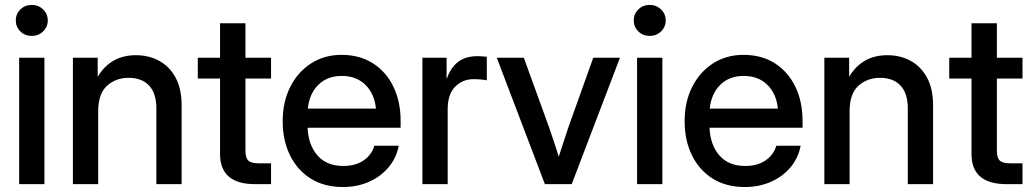

<svg xmlns="http://www.w3.org/2000/svg" viewBox="-20 -751 4213 783"><path d="M58.1 0V-515.6H161.1V0ZM109.4 -604.5Q82 -604.5 63.2 -622.8Q44.4 -641.1 44.4 -667.5Q44.4 -694.3 63.2 -712.6Q82 -731 109.4 -731Q136.7 -731 155.8 -712.6Q174.8 -694.3 174.8 -667.5Q174.8 -641.1 155.8 -622.8Q136.7 -604.5 109.4 -604.5Z M380.4 -296.9V0H277.3V-515.6H378.4V-438Q431.2 -525.9 534.2 -525.9Q587.4 -525.9 629.6 -502.7Q671.9 -479.5 696.3 -434.1Q720.7 -388.7 720.7 -321.3V0H617.7V-308.6Q617.7 -370.6 587.9 -402.1Q558.1 -433.6 504.9 -433.6Q452.1 -433.6 416.3 -401.1Q380.4 -368.7 380.4 -296.9Z M1085.4 -515.6V-430.7H981V-136.2Q981 -107.4 992.7 -96.2Q1004.4 -85 1035.2 -85H1085.4V0H1020.5Q877.4 0 877.4 -123V-430.7H786.6V-515.6H877.4V-656.2H981V-515.6Z M1378.4 11.7Q1301.8 11.7 1246.8 -22.9Q1191.9 -57.6 1162.4 -118.4Q1132.8 -179.2 1132.8 -256.8Q1132.8 -335.4 1163.6 -396.5Q1194.3 -457.5 1248.5 -492.4Q1302.7 -527.3 1373 -527.3Q1446.3 -527.3 1500.2 -493.2Q1554.2 -459 1584 -398.2Q1613.8 -337.4 1613.8 -257.8V-230H1234.4Q1237.3 -160.2 1274.7 -117.2Q1312 -74.2 1379.9 -74.2Q1430.7 -74.2 1463.4 -97.2Q1496.1 -120.1 1506.8 -156.7H1606Q1596.7 -106.9 1564.7 -68.8Q1532.7 -30.8 1484.6 -9.5Q1436.5 11.7 1378.4 11.7ZM1235.4 -308.1H1513.2Q1506.8 -369.6 1469.7 -405.5Q1432.6 -441.4 1374 -441.4Q1315.4 -441.4 1278.6 -405.5Q1241.7 -369.6 1235.4 -308.1Z M1702.6 0V-515.6H1801.3V-432.1H1803.2Q1817.4 -474.6 1847.9 -498.3Q1878.4 -522 1927.7 -522Q1939.5 -522 1949.2 -521Q1959 -520 1965.3 -519.5V-423.3Q1959.5 -424.8 1944.3 -426.5Q1929.2 -428.2 1911.1 -428.2Q1867.7 -428.2 1836.7 -397.9Q1805.7 -367.7 1805.7 -304.7V0Z M2202.1 0 2005.9 -515.6H2116.2L2218.8 -232.9Q2229.5 -202.6 2239.3 -172.4Q2249 -142.1 2258.8 -112.3Q2268.6 -142.1 2278.3 -172.4Q2288.1 -202.6 2298.3 -232.9L2399.4 -515.6H2508.3L2311.5 0Z M2578.1 0V-515.6H2681.2V0ZM2629.4 -604.5Q2602.1 -604.5 2583.3 -622.8Q2564.5 -641.1 2564.5 -667.5Q2564.5 -694.3 2583.3 -712.6Q2602.1 -731 2629.4 -731Q2656.7 -731 2675.8 -712.6Q2694.8 -694.3 2694.8 -667.5Q2694.8 -641.1 2675.8 -622.8Q2656.7 -604.5 2629.4 -604.5Z M3017.6 11.7Q2940.9 11.7 2886 -22.9Q2831.1 -57.6 2801.5 -118.4Q2772 -179.2 2772 -256.8Q2772 -335.4 2802.7 -396.5Q2833.5 -457.5 2887.7 -492.4Q2941.9 -527.3 3012.2 -527.3Q3085.4 -527.3 3139.4 -493.2Q3193.4 -459 3223.1 -398.2Q3252.9 -337.4 3252.9 -257.8V-230H2873.5Q2876.5 -160.2 2913.8 -117.2Q2951.2 -74.2 3019 -74.2Q3069.8 -74.2 3102.5 -97.2Q3135.3 -120.1 3146 -156.7H3245.1Q3235.8 -106.9 3203.9 -68.8Q3171.9 -30.8 3123.8 -9.5Q3075.7 11.7 3017.6 11.7ZM2874.5 -308.1H3152.3Q3146 -369.6 3108.9 -405.5Q3071.8 -441.4 3013.2 -441.4Q2954.6 -441.4 2917.7 -405.5Q2880.9 -369.6 2874.5 -308.1Z M3444.8 -296.9V0H3341.8V-515.6H3442.9V-438Q3495.6 -525.9 3598.6 -525.9Q3651.9 -525.9 3694.1 -502.7Q3736.3 -479.5 3760.7 -434.1Q3785.2 -388.7 3785.2 -321.3V0H3682.1V-308.6Q3682.1 -370.6 3652.3 -402.1Q3622.6 -433.6 3569.3 -433.6Q3516.6 -433.6 3480.7 -401.1Q3444.8 -368.7 3444.8 -296.9Z M4149.9 -515.6V-430.7H4045.4V-136.2Q4045.4 -107.4 4057.1 -96.2Q4068.8 -85 4099.6 -85H4149.9V0H4085Q3941.9 0 3941.9 -123V-430.7H3851.1V-515.6H3941.9V-656.2H4045.4V-515.6Z"/></svg>

Font: Inter Display Medium
Style: Regular
Weight: 500
Designer: Rasmus Andersson
Foundry: rsms
Version: Version 4.001;git-9221beed3